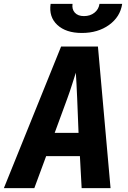

<svg xmlns="http://www.w3.org/2000/svg" viewBox="-39 -970 659 990"><path d="M-19 0 276 -730H466L531 0H382L373 -165H199L138 0ZM243 -285H366L359 -461Q358 -499 355.5 -536.5Q353 -574 352 -595Q345 -574 333.5 -537Q322 -500 308 -462ZM383 -800Q301 -800 256.5 -841.5Q212 -883 222 -950H335Q331 -922 347 -904.5Q363 -887 394 -887Q426 -887 448 -904.5Q470 -922 474 -950H591Q581 -883 523.5 -841.5Q466 -800 383 -800Z"/></svg>

Font: JetBrains Mono NL ExtraBold
Style: Italic
Weight: 800
Italic angle: -9°
Monospace: yes
Designer: Philipp Nurullin, Konstantin Bulenkov
Foundry: JetBrains
Version: Version 2.305; ttfautohint (v1.8.4.7-5d5b)